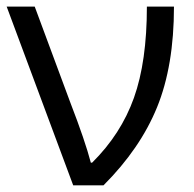

<svg xmlns="http://www.w3.org/2000/svg" viewBox="-20 -555 582 575"><path d="M419.9 -535.2H501Q501 -357.9 450.4 -233.9Q399.9 -109.9 290 0H199.2L0 -535.2H84L190.9 -247.1Q234.9 -133.3 252 -67.9H255.9Q342.3 -153.3 381.1 -262Q419.9 -370.6 419.9 -535.2Z"/></svg>

Font: OpenSans-Regular
Style: Regular
Weight: 400
Foundry: Ascender Corporation
Version: Version 1.10